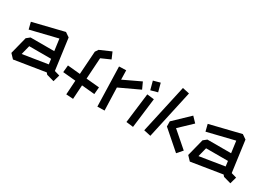

<svg xmlns="http://www.w3.org/2000/svg" viewBox="-10 -1423 3059 2219"><g transform="rotate(30 1520.0 -314.0)"><path d="M545 -34 527 -55 114 11 60 -46 118 -275 163 -311H479L458 -467L98 -379L75 -470L486 -571L544 -531L600 -116L670 -96L645 -6ZM501 -147 492 -216H200L169 -94Z M1136 -207 1128 -113 955 -129 943 58 849 52 861 -137 690 -153 699 -247 867 -231 888 -540 915 -580 1064 -645 1101 -559 979 -505 961 -223Z M1216 -532 1310 -535 1313 -412 1541 -520 1581 -433 1316 -309 1326 -7 1231 -5Z M1636 -586 1727 -611 1757 -499 1666 -474ZM1611 -19 1660 -416 1754 -405 1705 -8Z M1837 -39 1980 -686 2072 -666 1930 -19ZM2042 -208 2041 -276 2243 -469 2308 -401 2143 -244 2350 -64 2288 7Z M2905 -34 2887 -55 2474 11 2420 -46 2478 -275 2523 -311H2839L2818 -467L2458 -379L2435 -470L2846 -571L2904 -531L2960 -116L3030 -96L3005 -6ZM2861 -147 2852 -216H2560L2529 -94Z"/></g></svg>

Font: ZCOOL KuaiLe
Style: Regular
Weight: 400
Designer: Lui Bingke
Foundry: ZCOOL
Version: Version 2.000